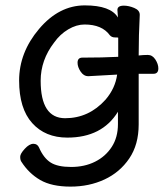

<svg xmlns="http://www.w3.org/2000/svg" viewBox="-20 -512 620 713"><path d="M222 -73Q310 -73 372 -142Q408 -184 415 -235L307 -229Q291 -229 279.5 -246Q268 -263 268 -279Q268 -298 286 -298Q360 -298 419 -301V-372Q419 -373 407 -373Q395 -373 388 -381Q359 -421 294 -421Q264 -421 233.5 -403Q203 -385 181 -354Q131 -289 131 -212Q131 -73 222 -73ZM242 181Q172 181 129.5 156.5Q87 132 59 88Q55 82 55 70Q55 59 72 40.5Q89 22 104 22Q119 22 125 36Q142 75 168 91.5Q194 108 244 108Q294 108 333 88.5Q372 69 395 33.5Q418 -2 418 -51V-97Q359 -1 230 -1Q148 -1 99.5 -55Q51 -109 51 -213Q51 -317 125 -404.5Q199 -492 295 -492Q391 -492 418 -447L416 -475Q416 -491 440 -491Q458 -491 478.5 -482.5Q499 -474 499 -457Q495 -381 495 -306Q512 -308 529 -308Q546 -308 557 -291Q568 -274 568 -258Q568 -238 550 -238H495V-50Q495 25 460 76.5Q425 128 368 154.5Q311 181 242 181Z"/></svg>

Font: LXGW WenKai Lite
Style: Bold
Weight: 700
Designer: LXGW / Fontworks Inc.
Foundry: LXGW / Fontworks Inc.
Version: Version 1.330;April 28, 2024